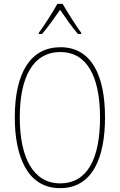

<svg xmlns="http://www.w3.org/2000/svg" viewBox="-20 -970 624 1000"><path d="M306 -950H279C255 -907 208 -833 182 -799V-793H199C229 -827 267 -882 293 -919C320 -880 355 -828 386 -793H403V-799C383 -825 332 -905 306 -950ZM527 -358C527 -576 457 -724 295 -724C141 -724 57 -594 57 -358C57 -164 118 10 293 10C467 10 527 -158 527 -358ZM83 -358C83 -569 152 -699 295 -699C430 -699 501 -576 501 -358C501 -141 434 -15 293 -15C155 -15 83 -146 83 -358Z"/></svg>

Font: Noto Sans Myanmar UI Condensed Thin
Style: Regular
Weight: 100
Width: 3
Designer: Monotype Design Team
Foundry: Monotype Imaging Inc.
Version: Version 2.103